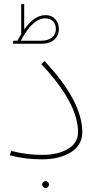

<svg xmlns="http://www.w3.org/2000/svg" viewBox="-20 -778 491 952"><path d="M272 -633Q272 -603 250 -582Q228 -561 184 -561H44L46 -576H66Q70 -584 85 -609V-758H100V-632Q150 -703 206 -703Q236 -703 254 -683.5Q272 -664 272 -633ZM83 -576H181Q219 -576 238 -592Q257 -608 257 -634Q257 -658 243 -672.5Q229 -687 204 -687Q142 -687 83 -576ZM201 -475Q388 -276 388 -123Q388 -58 331 -23Q274 12 189 12Q102 12 29 -8L35 -30Q110 -10 189 -10Q268 -10 317.5 -40Q367 -70 367 -123Q367 -266 185 -460ZM194 125Q199 120 206 120Q213 120 218 125Q223 130 223 137Q223 144 218 149Q213 154 206 154Q199 154 194 149Q189 144 189 137Q189 130 194 125Z"/></svg>

Font: FiraGO Thin
Style: Regular
Weight: 100
Designer: bBox Type
Foundry: bBox Type GmbH
Version: Version 1.001;PS 001.001;hotconv 1.0.88;makeotf.lib2.5.64775